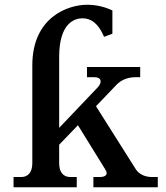

<svg xmlns="http://www.w3.org/2000/svg" viewBox="-20 -788 699 808"><path d="M552 -75 384 -341 470 -431C490 -452 519 -463 549 -463H570V-506H346V-463H379C405 -463 413 -443 390 -419L229 -250V-549C229 -691 294 -711 327 -711C363 -711 394 -690 418 -633L453 -646V-744C424 -758 387 -768 347 -768C265 -768 116 -715 116 -513V-101C116 -64 99 -43 69 -43H37V0H303V-43H276C246 -43 229 -64 229 -101V-179L308 -261L423 -75C436 -55 427 -43 399 -43H373V0H644V-43H620C590 -43 565 -55 552 -75Z"/></svg>

Font: LT Superior Serif Semibold
Style: Regular
Weight: 600
Designer: Daniel Lyons
Foundry: LyonsType
Version: Version 2.120;FEAKit 1.0